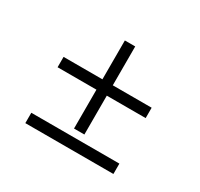

<svg xmlns="http://www.w3.org/2000/svg" viewBox="-100 -550 701 674"><g transform="rotate(30 250.0 -213.0)"><path d="M71.5 -268.5H229V-426H271V-268.5H428.5V-226.5H271V-69H229V-226.5H71.5ZM71.5 -42H428.5V0H71.5Z"/></g></svg>

Font: Newsreader Text
Style: Regular
Weight: 400
Designer: Hugues Gentile
Foundry: Production Type
Version: Version 1.002